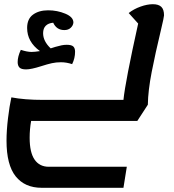

<svg xmlns="http://www.w3.org/2000/svg" viewBox="-20 -550 828 913"><path d="M11 119Q11 71 18 12.5Q25 -46 34 -87Q97 -75 185 -75H567Q576 -163 637 -438L592 -488Q616 -507 648 -518.5Q680 -530 707 -530Q734 -530 747 -517.5Q760 -505 760 -477Q760 -469 745 -406Q719 -298 701.5 -208.5Q684 -119 683 -52L633 25H128Q121 65 121 105Q121 175 144.5 209Q168 243 212 243H583L567 343H178Q98 343 54.5 288.5Q11 234 11 119ZM337 -304Q337 -273 323 -245Q296 -254 270 -254Q247 -254 226.5 -249.5Q206 -245 175 -235Q128 -220 104 -220Q81 -220 72.5 -229Q64 -238 64 -255Q64 -281 79 -313Q109 -303 130 -303Q144 -303 170 -307Q109 -351 109 -417Q109 -460 137 -480.5Q165 -501 209 -501Q252 -501 290.5 -485Q329 -469 329 -443Q328 -429 316.5 -418Q305 -407 286 -407Q249 -407 233 -442Q210 -440 197.5 -427.5Q185 -415 185 -392Q185 -354 221 -320Q226 -322 243 -327Q260 -332 272.5 -334.5Q285 -337 297 -337Q320 -337 328.5 -329Q337 -321 337 -304Z"/></svg>

Font: Lemonada
Style: Regular
Weight: 400
Designer: Mohamed Gaber (Arabic) Eduardo Tunni (Latin)
Foundry: Kief Type Foundry
Version: Version 3.006